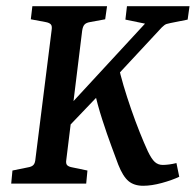

<svg xmlns="http://www.w3.org/2000/svg" viewBox="-20 -590 629 617"><path d="M183 -165 193 -240 446 -514 383 -527 388 -570H589L583 -527L528 -516Q522 -515 515.5 -513Q509 -511 500 -502L314 -302ZM16 0 20 -42 69 -52Q82 -54 87.5 -60Q93 -66 94 -80L146 -494Q148 -507 143 -512Q138 -517 127 -519L79 -528L84 -570H324L318 -528L269 -519Q257 -517 251.5 -511Q246 -505 244 -491L193 -76Q191 -64 196 -59Q201 -54 213 -52L261 -42L257 0ZM440 7Q411 7 393 -8Q375 -23 360 -61Q353 -80 338.5 -119Q324 -158 308.5 -206Q293 -254 283 -300L360 -382Q366 -352 377 -315Q388 -278 401.5 -239Q415 -200 429 -165Q443 -130 455 -104Q467 -79 477.5 -69.5Q488 -60 503 -60Q512 -60 523.5 -61.5Q535 -63 547 -66L556 -22Q533 -11 500 -2Q467 7 440 7Z"/></svg>

Font: Rasa Medium
Style: Italic
Weight: 500
Italic angle: -7.10001°
Designer: Anna Giedrys (Yrsa+Rasa design), David Brezina (Yrsa art-direction, Rasa art-direction, design)
Foundry: Rosetta Type Foundry
Version: Version 2.004